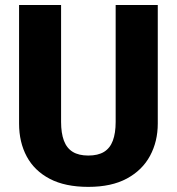

<svg xmlns="http://www.w3.org/2000/svg" viewBox="-20 -713 691 750"><path d="M431.8 -693.4H596.3V-230.3Q596.3 -160.5 566.1 -104.4Q535.9 -48.2 475.7 -15.6Q415.5 17 325 17Q234.6 17 174.5 -14.4Q114.5 -45.8 84.5 -101.6Q54.5 -157.4 54.5 -230.3V-693.4H218.6V-236.7Q218.6 -193.1 229.6 -163.6Q240.7 -134.1 264.3 -119.7Q287.8 -105.4 325 -105.4Q362.6 -105.4 386.2 -119.7Q409.8 -134.1 420.8 -163.6Q431.8 -193.1 431.8 -236.7Z"/></svg>

Font: Fira Sans Variable
Style: Regular
Weight: 400
Designer: Carrois Corporate & Edenspiekermann AG
Foundry: Carrois Corporate GbR & Edenspiekermann AG
Version: Version 4.202